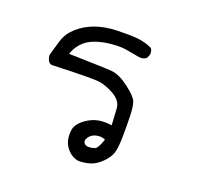

<svg xmlns="http://www.w3.org/2000/svg" viewBox="-91 -394 682 664"><g transform="rotate(20 250.0 -62.0)"><path d="M259.8 172.9Q239.3 168.9 224.6 154.8Q210 140.6 204.6 123.5Q199.2 106.4 201.2 85Q203.1 63.5 222.2 46.4Q241.2 29.3 265.6 21Q290 12.7 327.1 17.6Q325.2 -12.7 323.7 -42Q322.3 -71.3 288.6 -89.8Q254.9 -108.4 227.1 -109.9Q199.2 -111.3 141.1 -109.9Q83 -108.4 62.5 -107.4Q44.9 -108.4 42 -136.7Q49.8 -166 58.6 -194.8Q67.4 -223.6 92.8 -246.6Q118.2 -269.5 152.8 -282.2Q187.5 -294.9 231.9 -296.4Q276.4 -297.9 305.7 -295.4Q335 -293 362.3 -280.3Q370.1 -271.5 368.2 -256.8L362.3 -243.2Q351.6 -234.4 335 -236.3Q311.5 -240.2 288.6 -244.6Q265.6 -249 232.4 -246.1Q199.2 -243.2 171.9 -233.4Q144.5 -223.6 127.4 -204.6Q110.4 -185.5 104.5 -164.1Q236.3 -161.1 263.7 -158.7Q291 -156.2 326.7 -129.4Q362.3 -102.5 368.7 -85.9Q375 -69.3 376 -34.2Q377 1 376.5 41Q376 81.1 370.1 101.1Q364.3 121.1 343.8 141.1Q323.2 161.1 302.7 167Q282.2 172.9 259.8 172.9ZM300.8 111.3Q311.5 105.5 322.3 72.3Q307.6 65.4 289.6 69.3Q271.5 73.2 262.2 87.9Q252.9 102.5 263.7 111.3Q274.4 120.1 300.8 111.3Z"/></g></svg>

Font: NaikaiFont
Style: Regular
Weight: 400
Version: Version 1.67